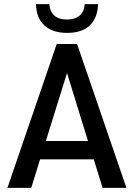

<svg xmlns="http://www.w3.org/2000/svg" viewBox="-20 -914 651 934"><path d="M436 -139H175L132 0H16L256 -700H355L595 0H479ZM408 -228 306 -559 203 -228ZM155 -894H220Q222 -859 243.5 -839Q265 -819 306 -819Q344 -819 367 -838Q390 -857 392 -894H457Q455 -827 417 -790.5Q379 -754 306 -754Q237 -754 197 -789.5Q157 -825 155 -894Z"/></svg>

Font: Sarabun Medium
Style: Regular
Weight: 500
Designer: Suppakit Chalermlarp | Katatrad Co.,Ltd.
Foundry: Cadson Demak Co.,Ltd.
Version: Version 1.000; ttfautohint (v1.6)